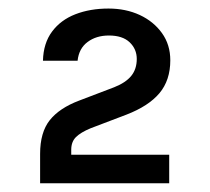

<svg xmlns="http://www.w3.org/2000/svg" viewBox="-20 -718 480 438"><path d="M71.5 -300V-367Q71.5 -416 93.5 -443.8Q115.5 -471.5 160.5 -488.5L240.5 -519Q267 -529.5 279.5 -545Q292 -560.5 292 -583.5Q292 -606 275.8 -621.5Q259.5 -637 228.5 -637Q199.5 -637 179.8 -622.2Q160 -607.5 157 -579.5H78Q79 -619.5 98.8 -646Q118.5 -672.5 152 -685.5Q185.5 -698.5 227.5 -698.5Q267 -698.5 298.8 -683.8Q330.5 -669 349.5 -642.5Q368.5 -616 368.5 -580.5Q368.5 -535 343.8 -505.5Q319 -476 268.5 -456.5L187 -425.5Q164 -416 153.2 -405.2Q142.5 -394.5 142.5 -376.5V-365H366V-300Z"/></svg>

Font: Karla ExtraLight
Style: Bold
Weight: 700
Version: Version 2.001